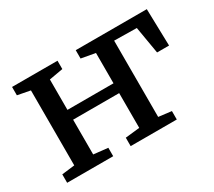

<svg xmlns="http://www.w3.org/2000/svg" viewBox="-108 -754 1066 957"><g transform="rotate(-30 425.0 -275.5)"><path d="M37 0V-48.5L111 -57.5V-489L38 -503V-551H299.5V-503L220 -489V-314H485V-488.5L404.5 -503V-551H813.5L819 -338.5H750L723.5 -494.5L594 -496.5V-57.5L668 -48.5V0H402.5V-48.5L485 -57.5V-257.5H220V-57.5L302 -48.5V0Z"/></g></svg>

Font: Merriweather 28pt Medium
Style: Regular
Weight: 500
Version: Version 2.100